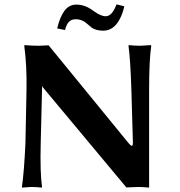

<svg xmlns="http://www.w3.org/2000/svg" viewBox="-20 -854 820 877"><path d="M462.9 -779.8C448.2 -779.8 430 -787.6 408.2 -803.2C382.5 -823.1 356.1 -833 329.1 -833C306.6 -833 288.4 -823.6 274.4 -804.7C260.4 -785.8 249.3 -759 241.2 -724.1L276.9 -716.8C281.1 -733.4 286.9 -745.8 294.4 -753.9C301.9 -762 312.5 -766.1 326.2 -766.1C346.4 -766.1 364.9 -758.1 381.8 -742.2C389 -735.7 394.9 -730.7 399.4 -727.3C404 -723.9 410.7 -720.8 419.7 -718C428.6 -715.3 439.1 -713.9 451.2 -713.9C475.6 -713.9 495.9 -724 512.2 -744.1C528.5 -764.3 540.4 -791.3 547.9 -825.2L512.2 -834C498.9 -797.9 482.4 -779.8 462.9 -779.8ZM101.1 -444.8 96.2 -200.2C92.3 -113.9 86.9 -47.2 80.1 0L81.1 2.9L121.1 0C137.4 0 153.6 1 169.9 2.9L171.9 0C165.7 -44.3 163.7 -111 166 -200.2L171.9 -439C172.2 -446.1 172.4 -454.3 172.4 -463.4C173 -460.1 174.2 -457.4 175.8 -455.1L557.1 2C566.9 2 576.8 1.6 586.9 1C597 0.3 605.6 0 612.8 0C622.9 0 639 1 661.1 2.9V-444.8C661.1 -534 664.4 -600.7 670.9 -645L668.9 -647.9L620.1 -645C603.8 -645 586.8 -646 568.8 -647.9L566.9 -645C572.8 -602.4 577.1 -535.6 580.1 -444.8L586.9 -208C587.2 -200.8 586.9 -195.6 585.9 -192.1C585 -188.7 583.4 -187.3 581.3 -188C579.2 -188.6 576.9 -190.1 574.5 -192.4C572 -194.7 568.8 -198.2 564.9 -203.1L202.1 -647L158.2 -645C135.4 -645 113.6 -646 92.8 -647.9L90.8 -645C99 -584.5 102.4 -517.7 101.1 -444.8Z"/></svg>

Font: Linux Biolinum G
Style: Bold
Weight: 700
Designer: Philipp H. Poll
Foundry: Philipp H. Poll
Version: Version 1.1.0